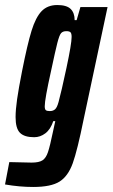

<svg xmlns="http://www.w3.org/2000/svg" viewBox="-56 -538 448 764"><path d="M-36 196 -19 107 70 109Q99 109 113 100Q127 91 135 67Q143 43 155 -15Q156 -18 164 -56H156Q145 -23 124.5 -7.5Q104 8 80 8Q41 8 23.5 -9.5Q6 -27 6 -72Q6 -101 12 -143Q18 -185 32 -256Q53 -362 69.5 -415.5Q86 -469 109.5 -493.5Q133 -518 172 -518Q209 -518 225 -502.5Q241 -487 241 -458H249L264 -510H372L277 -64Q252 60 233.5 111.5Q215 163 181 184.5Q147 206 76 206Q22 206 -36 196ZM177 -132Q188 -172 208.5 -268Q229 -364 229 -391Q229 -405 224.5 -409.5Q220 -414 208 -414Q194 -414 187 -406Q180 -398 172 -366.5Q164 -335 147 -255Q122 -143 122 -115Q122 -103 126.5 -99.5Q131 -96 142 -96Q155 -96 163 -103Q171 -110 177 -132Z"/></svg>

Font: Saira Ultra Condensed ExtraBold
Style: Italic
Weight: 800
Width: 1
Italic angle: -12°
Designer: Hector Gatti with collaboration of the Omnibus-Type team
Foundry: Omnibus-Type
Version: Version 1.001; ttfautohint (v1.8)